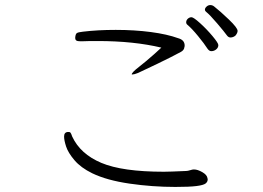

<svg xmlns="http://www.w3.org/2000/svg" viewBox="-20 -758 1040 758"><path d="M890 -610Q882 -610 876 -618Q866 -632 837.5 -665.5Q809 -699 793 -712Q789 -715 789 -720Q789 -726 795.5 -732Q802 -738 810 -738Q819 -738 826 -732Q849 -714 883.5 -681Q918 -648 918 -636Q918 -628 910 -618Q907 -615 901.5 -612.5Q896 -610 890 -610ZM248 -237H252Q256 -237 258.5 -234Q261 -231 265 -219Q297 -150 380 -115Q463 -80 627 -80Q649 -80 715 -83Q721 -83 730.5 -86Q740 -89 744 -89H746Q760 -89 778.5 -78.5Q797 -68 799 -55L800 -50Q800 -40 791.5 -33.5Q783 -27 755.5 -23.5Q728 -20 672 -20Q582 -20 492 -33Q402 -46 344 -74Q299 -96 274 -125.5Q249 -155 241 -179.5Q233 -204 233 -219Q233 -236 248 -237ZM277 -610Q278 -623 283 -627Q288 -631 308 -633Q366 -640 437 -640Q511 -640 575.5 -631.5Q640 -623 684 -607Q709 -600 709 -578Q709 -574 708 -572Q707 -560 694 -553Q655 -532 601 -506Q547 -480 525 -470Q510 -464 503 -464Q500 -464 500 -464Q500 -472 530 -495L556 -516Q594 -548 617 -570Q508 -596 366 -596Q324 -596 303 -595H298Q286 -595 281.5 -598Q277 -601 277 -608ZM736 -690Q744 -690 770 -666.5Q796 -643 819 -615.5Q842 -588 842 -580Q842 -570 833.5 -563Q825 -556 814 -556Q806 -556 799 -566Q787 -585 762 -615.5Q737 -646 720 -660Q715 -664 715 -670Q715 -678 721.5 -684Q728 -690 736 -690Z"/></svg>

Font: JyunsaiKaai Light
Style: Regular
Weight: 300
Designer: Fontworks Inc.
Version: Version 0.030;April 7, 2024;FontCreator 14.0.0.2901 64-bit